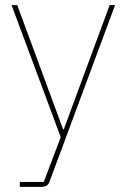

<svg xmlns="http://www.w3.org/2000/svg" viewBox="-20 -526 492 746"><path d="M406 -506H427L172 181C167 194 157 200 141 200H57V181H150L216 7L25 -506H47L225 -24H228Z"/></svg>

Font: Plexus Sans Thin
Style: Regular
Weight: 250
Version: Version 2.001;PS 002.001;hotconv 1.0.70;makeotf.lib2.5.58329